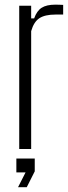

<svg xmlns="http://www.w3.org/2000/svg" viewBox="-20 -624 286 804"><path d="M60.5 0V-600H110.5V-547H123Q134 -578.5 154.5 -591.5Q175 -604.5 211.5 -604.5Q218.5 -604.5 227.8 -604.2Q237 -604 244.5 -603.5V-563H211.5Q168.5 -563 145 -547.8Q121.5 -532.5 110.5 -493.5V0ZM55.5 160 87 98H48.5V40H125.5V93.5L92 160Z"/></svg>

Font: Big Shoulders Text ExtraLight
Style: Regular
Weight: 250
Version: Version 2.002